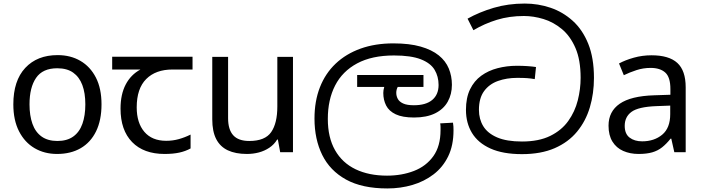

<svg xmlns="http://www.w3.org/2000/svg" viewBox="-20 -856 3958 1080"><path d="M551 -269Q551 -180 520.5 -117.5Q490 -55 434 -22.5Q378 10 301 10Q230 10 174.5 -22.5Q119 -55 87 -117.5Q55 -180 55 -269Q55 -402 122 -474Q189 -546 304 -546Q377 -546 432.5 -513.5Q488 -481 519.5 -419.5Q551 -358 551 -269ZM146 -269Q146 -206 162.5 -159.5Q179 -113 214 -88Q249 -63 303 -63Q357 -63 392 -88Q427 -113 443.5 -159.5Q460 -206 460 -269Q460 -333 443 -378Q426 -423 391.5 -447.5Q357 -472 302 -472Q220 -472 183 -418Q146 -364 146 -269Z M906 10Q788 10 723 -57Q658 -124 658 -245Q658 -325 687 -380.5Q716 -436 770 -465H611V-537H1063V-465H950Q856 -465 802.5 -411.5Q749 -358 749 -252Q749 -165 792 -114.5Q835 -64 915 -64Q952 -64 986 -73.5Q1020 -83 1052 -99V-21Q1023 -5 988 2.5Q953 10 906 10Z M1628 -536V0H1556L1543 -71H1539Q1522 -43 1495 -25Q1468 -7 1436 1.5Q1404 10 1369 10Q1305 10 1261.5 -10.5Q1218 -31 1196 -74Q1174 -117 1174 -185V-536H1263V-191Q1263 -127 1292 -95Q1321 -63 1382 -63Q1471 -63 1505.5 -113Q1540 -163 1540 -257V-536Z M2159 204Q2017 204 1926.5 154Q1836 104 1792.5 15.5Q1749 -73 1749 -189Q1749 -287 1779.5 -365Q1810 -443 1868 -498Q1926 -553 2008 -582.5Q2090 -612 2193 -612Q2283 -612 2346 -594Q2409 -576 2448 -544.5Q2487 -513 2504.5 -470.5Q2522 -428 2522 -379Q2522 -326 2498.5 -284Q2475 -242 2427.5 -218.5Q2380 -195 2309 -195Q2244 -195 2206 -213Q2168 -231 2152 -262.5Q2136 -294 2136 -333Q2136 -349 2141 -365.5Q2146 -382 2153 -396L2196 -374L2154 -367H1989V-434H2362V-367H2181L2242 -398Q2226 -383 2217.5 -367.5Q2209 -352 2209 -334Q2209 -316 2217.5 -300Q2226 -284 2247.5 -274Q2269 -264 2308 -264Q2376 -264 2411.5 -294Q2447 -324 2447 -378Q2447 -426 2424.5 -463.5Q2402 -501 2347 -522.5Q2292 -544 2196 -544Q2072 -544 1989 -499.5Q1906 -455 1865 -375Q1824 -295 1824 -187Q1824 -83 1864.5 -11.5Q1905 60 1980 96Q2055 132 2157 132Q2240 132 2308.5 105.5Q2377 79 2417.5 22.5Q2458 -34 2458 -124Q2458 -129 2458 -141Q2458 -153 2456 -162L2528 -166Q2530 -155 2530.5 -144.5Q2531 -134 2531 -123Q2531 -38 2501 23.5Q2471 85 2418.5 125Q2366 165 2299.5 184.5Q2233 204 2159 204Z M2916 11Q2809 11 2739 -20.5Q2669 -52 2635 -108Q2601 -164 2601 -238Q2601 -306 2624 -353.5Q2647 -401 2687 -430Q2727 -459 2779 -472.5Q2831 -486 2888 -486Q2920 -486 2948 -484Q2976 -482 2995 -479L2988 -411Q2965 -415 2944.5 -416.5Q2924 -418 2889 -418Q2830 -418 2781 -400.5Q2732 -383 2703 -343.5Q2674 -304 2674 -238Q2674 -186 2698.5 -146Q2723 -106 2776.5 -83Q2830 -60 2916 -60Q3011 -60 3075 -91.5Q3139 -123 3176.5 -175.5Q3214 -228 3230 -291.5Q3246 -355 3246 -418Q3246 -519 3217 -586Q3188 -653 3140.5 -692.5Q3093 -732 3037 -749Q2981 -766 2927 -766Q2845 -766 2775 -744.5Q2705 -723 2643 -686L2610 -751Q2676 -788 2757 -812Q2838 -836 2932 -836Q3007 -836 3076.5 -812.5Q3146 -789 3201.5 -739Q3257 -689 3289 -609.5Q3321 -530 3321 -418Q3321 -330 3298 -252.5Q3275 -175 3226 -115.5Q3177 -56 3100 -22.5Q3023 11 2916 11Z M3645 -545Q3743 -545 3790 -502Q3837 -459 3837 -365V0H3773L3756 -76H3752Q3729 -47 3704.5 -27.5Q3680 -8 3648.5 1Q3617 10 3572 10Q3524 10 3485.5 -7Q3447 -24 3425 -59.5Q3403 -95 3403 -149Q3403 -229 3466 -272.5Q3529 -316 3660 -320L3751 -323V-355Q3751 -422 3722 -448Q3693 -474 3640 -474Q3598 -474 3560 -461.5Q3522 -449 3489 -433L3462 -499Q3497 -518 3545 -531.5Q3593 -545 3645 -545ZM3671 -259Q3571 -255 3532.5 -227Q3494 -199 3494 -148Q3494 -103 3521.5 -82Q3549 -61 3592 -61Q3660 -61 3705 -98.5Q3750 -136 3750 -214V-262Z"/></svg>

Font: sinhala15
Style: Book
Weight: 400
Designer: Jelle Bosma - Monotype Design Team
Foundry: Monotype Imaging Inc.
Version: Version 2.003